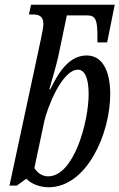

<svg xmlns="http://www.w3.org/2000/svg" viewBox="-20 -780 504 810"><path d="M185 10C346 10 445 -216 445 -383C445 -489 407 -546 346 -546C280 -546 234 -491 192 -403H188C199 -441 215 -496 225 -538L262 -715H348C382 -715 392 -699 391 -619V-601H432L464 -760H111L102 -719H113C146 -720 163 -711 163 -678C163 -666 159 -648 153 -617L20 3H51L91 -26C109 -7 144 10 185 10ZM183 -36C157 -36 137 -52 125 -71L167 -269C179 -324 241 -486 309 -486C334 -486 354 -457 354 -384C354 -266 292 -36 183 -36Z"/></svg>

Font: Noto Serif ExtraCondensed
Style: Italic
Weight: 400
Width: 2
Italic angle: -12°
Designer: Monotype Design Team
Foundry: Monotype Imaging Inc.
Version: Version 2.014